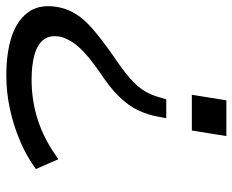

<svg xmlns="http://www.w3.org/2000/svg" viewBox="-86 -668 754 623"><g transform="rotate(-90 291.5 -357.0)"><path d="M219 -195 224 -222Q230 -255 244.5 -286Q259 -317 288.5 -347.5Q318 -378 367 -410Q407 -438 430.5 -459.5Q454 -481 466 -500Q478 -519 483 -537Q490 -573 473.5 -593.5Q457 -614 423.5 -623Q390 -632 344 -632Q276 -632 212.5 -611.5Q149 -591 86 -545L54 -618Q93 -647 143 -668.5Q193 -690 247.5 -702Q302 -714 357 -714Q435 -714 488.5 -695Q542 -676 566.5 -637.5Q591 -599 578 -539Q572 -512 555.5 -486Q539 -460 507 -432.5Q475 -405 427 -371Q379 -339 350.5 -314.5Q322 -290 307.5 -266Q293 -242 286 -214L280 -195ZM161 0 179 -112H295L277 0Z"/></g></svg>

Font: Nunito Sans 10pt Expanded
Style: Italic
Weight: 400
Width: 7
Italic angle: -9°
Designer: Vernon Adams
Foundry: Vernon Adams
Version: Version 3.101;gftools[0.9.27]